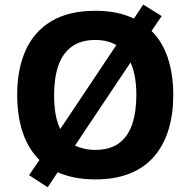

<svg xmlns="http://www.w3.org/2000/svg" viewBox="-20 -772 831 837"><path d="M735.3 -358Q735.3 -275 714.9 -207.5Q694.5 -140 652.7 -91Q610.9 -42 546.9 -16Q483 10 395.3 10Q347.2 10 306.2 2Q265.2 -6.1 231.6 -21.1L187.9 44.4L106.8 -8.4L152.1 -74.5Q102.6 -123.5 78.7 -195.6Q54.9 -267.7 54.9 -359Q54.9 -469.6 91.5 -551.9Q128.1 -634.2 203.8 -679.6Q279.4 -725 396.3 -725Q445.2 -725 487.3 -716.4Q529.3 -707.7 563.9 -691L604.4 -752.1L684.9 -701.9L640.6 -637.1Q689.1 -589.1 712.2 -517.8Q735.3 -446.6 735.3 -358ZM574.4 -358Q574.4 -445.5 549 -499.6L307.1 -137.7Q324.5 -128.9 346.8 -123.8Q369.1 -118.6 395.3 -118.6Q459.2 -118.6 498.5 -147.5Q537.8 -176.4 556.1 -230.1Q574.4 -283.9 574.4 -358ZM215.8 -358Q215.8 -313.5 222.1 -276Q228.4 -238.5 242.7 -209.4L487.2 -575.6Q468.9 -585.9 445.9 -591.9Q422.8 -597.8 396.3 -597.8Q333 -597.8 293 -568.8Q253 -539.8 234.4 -486.3Q215.8 -432.7 215.8 -358Z"/></svg>

Font: Noto Sans Khmer UI
Style: Regular
Weight: 400
Designer: Danh Hong and the Monotype Design Team
Foundry: Monotype Imaging Inc.
Version: Version 2.002